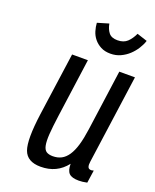

<svg xmlns="http://www.w3.org/2000/svg" viewBox="-140 -817 731 907"><g transform="rotate(20 225.5 -363.5)"><path d="M305.1 -51.7Q305 -18.1 318.9 -4.1Q332.9 10 367.7 10Q376.9 10 386.9 8.9Q397 7.7 409.4 5.1L418.7 -58.9Q409.9 -56.4 407.3 -56.4Q392.9 -56.4 389.6 -66.6Q386.3 -76.7 388.9 -93.1L451 -539.3H372.3L330 -233.7Q323.4 -185.9 313.4 -152.1Q303.3 -118.4 289 -97.2Q274.7 -76 256 -66.2Q237.3 -56.4 213.1 -56.4Q193.1 -56.4 181.2 -63.9Q169.3 -71.4 165 -92.1Q160.7 -112.9 163.1 -149.4Q165.6 -186 173.6 -244.1L214.4 -539.3H135L90.7 -223.3Q72.3 -89.1 90.2 -39.6Q108.1 10 175.7 10Q216.4 10 248.5 -5.2Q280.6 -20.4 305.1 -51.7ZM303 -604.7Q330.6 -604.7 353.6 -615.4Q376.7 -626.1 394.5 -642.8Q412.3 -659.4 425.1 -679.9Q438 -700.3 444.1 -720L392.3 -736.9Q380 -709.9 361.9 -692.7Q343.7 -675.6 312.9 -675.6Q282.7 -675.6 269 -692.7Q255.3 -709.9 250.4 -736.9L193.6 -720Q194.7 -700.3 200.9 -679.7Q207.1 -659.1 220.6 -642.6Q234 -626.1 254.4 -615.4Q274.7 -604.7 303 -604.7Z"/></g></svg>

Font: Secuela ExtLt
Style: Italic
Weight: 200
Italic angle: -8°
Designer: Fernando Haro
Foundry: deFharo
Version: Version 1.704